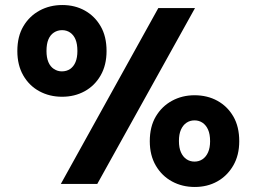

<svg xmlns="http://www.w3.org/2000/svg" viewBox="-20 -732 1020 764"><path d="M222 0 610 -700H756L367 0ZM755 12Q705 12 664.5 -10Q624 -32 600 -73Q576 -114 576 -170Q576 -228 600 -268.5Q624 -309 664.5 -331Q705 -353 754 -353Q805 -353 845 -331Q885 -309 908.5 -268.5Q932 -228 932 -170Q932 -114 908 -73Q884 -32 844.5 -10Q805 12 755 12ZM754 -89Q772 -89 786 -98.5Q800 -108 808 -126Q816 -144 816 -170Q816 -198 808 -216Q800 -234 786 -243.5Q772 -253 754 -253Q736 -253 722 -243.5Q708 -234 700 -216Q692 -198 692 -171Q692 -144 700 -126Q708 -108 722 -98.5Q736 -89 754 -89ZM227 -347Q177 -347 136.5 -369Q96 -391 72.5 -432Q49 -473 49 -529Q49 -587 73 -627.5Q97 -668 137.5 -690Q178 -712 228 -712Q278 -712 317.5 -690Q357 -668 380.5 -627.5Q404 -587 404 -529Q404 -473 380.5 -432Q357 -391 317 -369Q277 -347 227 -347ZM226 -448Q245 -448 259 -457.5Q273 -467 280.5 -485Q288 -503 288 -529Q288 -557 280.5 -575Q273 -593 259 -602.5Q245 -612 227 -612Q209 -612 194.5 -602.5Q180 -593 172.5 -575Q165 -557 165 -529Q165 -503 172.5 -485Q180 -467 194.5 -457.5Q209 -448 226 -448Z"/></svg>

Font: DM Sans 9pt Black
Style: Regular
Weight: 900
Version: Version 4.004;gftools[0.9.30]